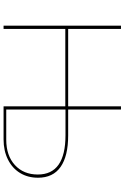

<svg xmlns="http://www.w3.org/2000/svg" viewBox="169 -867 698 1076"><g transform="rotate(90 518.0 -329.0)"><path d="M976 -193Q976 -136 949.5 -92.5Q923 -49 874 -24.5Q825 0 761 0H576V-346H142V0H124V-658H142V-362H576V-658H594V-362H739Q855 -362 915.5 -319.5Q976 -277 976 -193ZM958 -192Q958 -347 738 -347H594V-15H763Q852 -15 905 -63.5Q958 -112 958 -192Z"/></g></svg>

Font: Ysabeau Thin
Style: Regular
Weight: 200
Designer: Christian Thalmann (Catharsis Fonts)
Version: Version 0.003